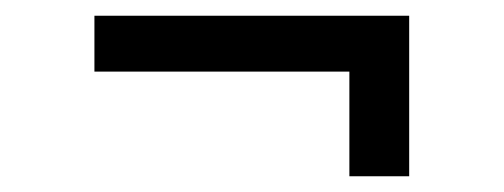

<svg xmlns="http://www.w3.org/2000/svg" viewBox="-20 -411 640 244"><path d="M424 -187V-320H100V-391H500V-187Z"/></svg>

Font: JetBrains Mono NL Light
Style: Regular
Weight: 300
Monospace: yes
Designer: Philipp Nurullin, Konstantin Bulenkov
Foundry: JetBrains
Version: Version 2.305; ttfautohint (v1.8.4.7-5d5b)